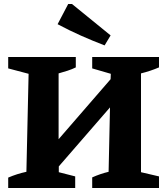

<svg xmlns="http://www.w3.org/2000/svg" viewBox="-20 -940 840 960"><path d="M21 0V-52Q65 -71 112 -81L123 -571L21 -598V-655H359V-603Q341 -594 318 -586.5Q295 -579 273 -573V-244L533 -544L534 -571L441 -598V-655H775V-603Q733 -585 685 -573V-79L775 -58V0H441V-53Q481 -71 523 -81L530 -403L274 -108V-79L356 -58V0ZM503 -713Q443 -736 384.5 -762Q326 -788 268 -819L321 -920H340L533 -763Z"/></svg>

Font: Piazzolla
Style: Bold
Weight: 700
Designer: Juan Pablo del Peral
Foundry: Huerta Tipografica
Version: Version 1.330